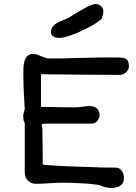

<svg xmlns="http://www.w3.org/2000/svg" viewBox="-20 -933 683 966"><path d="M277.3 -742.2Q265.6 -742.2 257.8 -745.1Q250 -748 245.1 -752.2Q240.2 -756.3 238.3 -761Q236.3 -765.6 236.3 -768.6Q236.3 -788.1 245.8 -799.8Q255.4 -811.5 269.5 -819.1Q283.7 -826.7 299.8 -832.3Q315.9 -837.9 328.6 -845.7Q333 -848.6 342.8 -854.7Q352.5 -860.8 364.7 -868.2Q377 -875.5 390.9 -883.5Q404.8 -891.6 418 -898.2Q431.2 -904.8 442.4 -908.9Q453.6 -913.1 460.9 -913.1Q467.8 -913.1 474.9 -910.4Q481.9 -907.7 487.5 -902.8Q493.2 -897.9 496.6 -891.1Q500 -884.3 500 -876Q500 -862.3 492.7 -841.3Q490.7 -836.9 478.5 -827.6Q466.3 -818.4 447.8 -807.4Q429.2 -796.4 406 -784.9Q382.8 -773.4 359.4 -763.9Q335.9 -754.4 314.5 -748.3Q293 -742.2 277.3 -742.2ZM104.5 -314Q99.6 -321.8 98.1 -330.8Q96.7 -339.8 96.7 -349.1Q96.7 -357.4 99.6 -366.2Q102.5 -375 104.5 -383.8Q102.1 -425.3 99.9 -466.3Q97.7 -507.3 97.7 -550.3Q97.7 -559.1 97.4 -570.6Q97.2 -582 98.1 -594.5Q99.1 -606.9 101.6 -618.9Q104 -630.9 109.4 -640.4Q114.7 -649.9 123.8 -655.8Q132.8 -661.6 147 -661.6Q157.7 -661.6 167.7 -658Q177.7 -654.3 187.7 -650.1Q197.8 -646 208 -642.3Q218.3 -638.7 230 -638.7Q259.3 -638.7 298.3 -639.4Q337.4 -640.1 380.4 -641.6Q403.8 -642.1 427 -642.6Q450.2 -643.1 472.7 -643.6Q495.1 -644 515.6 -644Q536.1 -644 553.7 -644Q575.2 -644 589.6 -643.1Q604 -642.1 612.5 -637.5Q621.1 -632.8 624.8 -623.5Q628.4 -614.3 628.4 -597.7Q628.4 -590.3 624.8 -583Q621.1 -575.7 614.7 -569.8Q608.4 -564 600.6 -560.1Q592.8 -556.2 585 -556.2Q490.7 -556.6 424.6 -557.1Q358.4 -557.6 314 -558.1Q269.5 -558.6 244.1 -558.8Q218.8 -559.1 206.1 -559.3Q193.4 -559.6 189.7 -559.6Q186 -559.6 186 -560.1V-401.4Q186 -395 190.4 -395Q208.5 -395 227.1 -394.8Q245.6 -394.5 265.9 -394Q286.1 -393.6 309.1 -393.3Q332 -393.1 359.4 -393.1Q377.4 -393.1 395.3 -396.2Q413.1 -399.4 433.1 -399.4Q453.1 -399.4 467 -387.9Q481 -376.5 481 -350.6Q481 -347.2 478.5 -340.6Q476.1 -334 471.4 -327.4Q466.8 -320.8 459.5 -315.9Q452.1 -311 442.4 -311H231.9Q217.8 -311 209.5 -310.8Q201.2 -310.5 196.8 -310.1Q192.4 -309.6 191.2 -308.8Q189.9 -308.1 189.9 -307.1Q189.9 -300.3 191.7 -293.5Q193.4 -286.6 193.4 -276.9Q193.4 -274.4 193.4 -265.4Q193.4 -256.3 193.6 -243.9Q193.8 -231.4 194.1 -216.6Q194.3 -201.7 194.8 -187.5V-109.4Q192.9 -106.4 199.2 -104.7Q205.6 -103 216.3 -102.3Q227.1 -101.6 240.2 -101.1Q253.4 -100.6 265.1 -99.1Q281.7 -98.1 306.2 -96.9Q330.6 -95.7 356.4 -95Q382.3 -94.2 407.5 -93.5Q432.6 -92.8 450.7 -92Q468.8 -91.3 477.1 -91.1Q485.4 -90.8 478.5 -90.8Q469.2 -90.8 470.7 -90.8Q472.2 -90.8 479.7 -90.6Q487.3 -90.3 499 -90.3Q510.7 -90.3 522.9 -90.1Q535.2 -89.8 545.2 -89.8Q555.2 -89.8 559.6 -89.8Q572.8 -89.8 581.3 -84.5Q589.8 -79.1 594.7 -71Q599.6 -63 601.6 -53.2Q603.5 -43.5 603.5 -34.7Q603.5 -21.5 598.1 -12.2Q592.8 -2.9 583.7 2.4Q574.7 7.8 562.3 10.3Q549.8 12.7 536.1 12.7Q525.9 12.7 511.2 9Q496.6 5.4 485.4 0Q480 -2 463.9 -4.4Q447.8 -6.8 422.6 -8.8Q397.5 -10.7 363.8 -12.2Q330.1 -13.7 289.6 -13.7Q259.3 -13.7 226.8 -11Q194.3 -8.3 159.2 -8.3Q147.5 -8.3 137.5 -12.7Q127.4 -17.1 120.1 -24.7Q112.8 -32.2 108.6 -42.7Q104.5 -53.2 104.5 -65.9Z"/></svg>

Font: Short Stack
Style: Regular
Weight: 400
Designer: James Grieshaber
Foundry: James Grieshaber
Version: Version 1.002